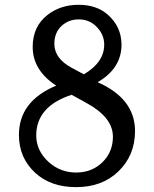

<svg xmlns="http://www.w3.org/2000/svg" viewBox="-20 -767 639 797"><path d="M328.1 -458.5Q412.6 -508.3 412.6 -582Q412.6 -621.1 384.3 -652.3Q353.5 -686.5 307.1 -686.5Q264.2 -686.5 234.9 -658.7Q205.6 -630.9 205.6 -585Q205.6 -523.9 278.8 -484.9ZM295.9 9.8Q190.9 9.8 126.5 -49.3Q58.6 -111.3 58.6 -207Q58.6 -347.2 213.4 -411.6Q115.7 -475.1 115.7 -572.3Q115.7 -657.2 177.2 -705.1Q231 -747.1 306.6 -747.1Q379.9 -747.1 426.3 -707Q483.9 -657.2 484.4 -582Q484.4 -482.9 385.3 -425.8Q540.5 -357.4 540.5 -223.1Q540.5 -121.6 470.7 -54.7Q403.3 9.8 295.9 9.8ZM277.3 -373.5Q130.4 -325.7 130.4 -204.6Q130.4 -142.1 181.2 -95.2Q230 -50.8 295.9 -50.8Q365.7 -50.8 410.6 -99.1Q448.7 -140.1 448.7 -199.7Q448.7 -278.8 341.8 -337.9Z"/></svg>

Font: Classica
Style: Book
Weight: 400
Designer: Wojciech Kalinowski "wmk69" (wmk69@o2.pl)
Foundry: Wojciech Kalinowski "wmk69" (wmk69@o2.pl)
Version: Version 2.1.1; 2021-05-14